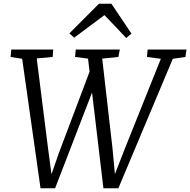

<svg xmlns="http://www.w3.org/2000/svg" viewBox="-20 -1010 1026 1035"><path d="M198.5 5 99.5 -693 37 -703 41 -743H267L264 -703L178 -695L238.5 -214L262.5 -34.5L245.5 -36L298 -187L463.5 -625L478 -516L277 5ZM537.5 5 454.5 -694 384.5 -703 388.5 -743H626L618 -703L531 -694L586 -214L603 -34.5L586 -36.5L648.5 -197.5L847 -693L772 -703L776 -743H985.5L979.5 -703L911.5 -693L618 5ZM354 -830 513.5 -990H580.5L688.5 -829L660.5 -805Q631.5 -836 602 -867Q572.5 -898 543 -928.5Q502 -898 461.5 -867.8Q421 -837.5 380 -807Z"/></svg>

Font: Merriweather 7pt Light
Style: Italic
Weight: 300
Italic angle: -7.8°
Designer: Eben Sorkin
Foundry: Eben Sorkin
Version: Version 2.200;gftools[0.9.31]